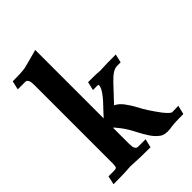

<svg xmlns="http://www.w3.org/2000/svg" viewBox="-207 -794 893 893"><g transform="rotate(-45 239.5 -347.0)"><path d="M360.4 5.4Q339.4 5.4 324.7 -2.4Q302.2 -17.6 286.1 -41.7Q270 -65.9 255.9 -93.3Q236.8 -131.8 215.8 -159.2Q194.8 -186.5 191.4 -187V-82.5Q191.4 -60.1 196 -52.2Q200.7 -44.4 204.3 -43.2Q208 -42 212.9 -42H260.7L250.5 0.5Q173.3 0.5 135.3 -2.4Q128.4 -2.9 118.7 -2.9Q113.3 -2.9 108.4 -2.4Q82 0.5 7.3 0.5L16.6 -42H52.2Q64.5 -42 68.8 -45.7Q73.2 -49.3 73.2 -76.7V-585.9Q73.2 -607.9 68.8 -616Q64.5 -624 60.8 -625.2Q57.1 -626.5 52.2 -626.5H4.4L14.2 -669.4Q73.2 -669.4 95.2 -673.3Q107.9 -675.8 191.4 -698.7V-248.5L216.8 -275.9Q285.2 -344.7 285.2 -371.6Q285.2 -377 282.2 -377H249.5L259.3 -418.9Q299.3 -418.9 311.3 -418.5Q323.2 -418 328.6 -417.2Q334 -416.5 339.8 -416.5Q342.3 -416.5 344.7 -417Q370.6 -418.9 441.4 -418.9L431.6 -377H407.2Q381.3 -377 343.3 -336.9L268.6 -257.3Q289.6 -247.6 306.4 -225.3Q323.2 -203.1 339.4 -173.3Q358.9 -133.8 402.8 -75.2Q428.2 -43.5 438 -43.5L478.5 -44.4L467.8 -1Q413.1 -1 389.2 2.4Q373.5 5.4 360.4 5.4Z"/></g></svg>

Font: Quaaykop
Style: Bold
Weight: 700
Designer: Tup Wanders
Foundry: Free font, DO NOT SELL
Version: Version 1.00;July 31, 2023;FontCreator 11.5.0.2430 64-bit